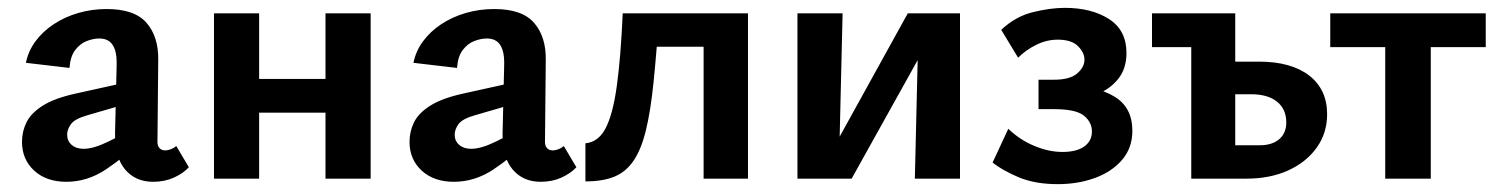

<svg xmlns="http://www.w3.org/2000/svg" viewBox="-20 -455 3828 489"><path d="M370 8Q325 8 298.5 -23.5Q272 -55 273 -116L277 -286Q278 -312 273 -327.5Q268 -343 258 -350Q248 -357 233 -357Q218 -357 201 -350.5Q184 -344 171.5 -327.5Q159 -311 157 -282L46 -295Q52 -325 70.5 -350Q89 -375 117 -393.5Q145 -412 179.5 -422Q214 -432 252 -432Q323 -432 353.5 -396.5Q384 -361 383 -302L381 -94Q381 -83 386.5 -77.5Q392 -72 400 -72Q408 -72 415.5 -75Q423 -78 429 -83L461 -29Q446 -13 422.5 -2.5Q399 8 370 8ZM149 8Q98 8 67 -20.5Q36 -49 36 -94Q36 -120 47.5 -143.5Q59 -167 89 -186Q119 -205 174 -217L337 -253L342 -202L201 -161Q170 -152 160.5 -138.5Q151 -125 151 -112Q151 -96 162.5 -86Q174 -76 193 -76Q218 -76 255 -94Q292 -112 338 -136L340 -97Q296 -54 249 -23Q202 8 149 8Z M809 0V-421H924V0ZM525 0V-421H640V0ZM580 -168V-254H869V-168Z M1357 8Q1312 8 1285.5 -23.5Q1259 -55 1260 -116L1264 -286Q1265 -312 1260 -327.5Q1255 -343 1245 -350Q1235 -357 1220 -357Q1205 -357 1188 -350.5Q1171 -344 1158.5 -327.5Q1146 -311 1144 -282L1033 -295Q1039 -325 1057.5 -350Q1076 -375 1104 -393.5Q1132 -412 1166.5 -422Q1201 -432 1239 -432Q1310 -432 1340.5 -396.5Q1371 -361 1370 -302L1368 -94Q1368 -83 1373.5 -77.5Q1379 -72 1387 -72Q1395 -72 1402.5 -75Q1410 -78 1416 -83L1448 -29Q1433 -13 1409.5 -2.5Q1386 8 1357 8ZM1136 8Q1085 8 1054 -20.5Q1023 -49 1023 -94Q1023 -120 1034.5 -143.5Q1046 -167 1076 -186Q1106 -205 1161 -217L1324 -253L1329 -202L1188 -161Q1157 -152 1147.5 -138.5Q1138 -125 1138 -112Q1138 -96 1149.5 -86Q1161 -76 1180 -76Q1205 -76 1242 -94Q1279 -112 1325 -136L1327 -97Q1283 -54 1236 -23Q1189 8 1136 8Z M1471 7V-90Q1504 -93 1522.5 -128.5Q1541 -164 1551 -236.5Q1561 -309 1566 -421H1659Q1652 -319 1644.5 -245.5Q1637 -172 1625 -123Q1613 -74 1593.5 -45.5Q1574 -17 1544.5 -5Q1515 7 1471 7ZM1772 0V-421H1885V0ZM1624 -336V-421H1820V-336Z M2310 0 2320 -421H2425V0ZM2011 0V-421H2126L2116 0ZM2087 0V-50L2292 -421H2354V-368L2149 0Z M2674 14Q2616 14 2574.5 -3.5Q2533 -21 2508 -41L2548 -127Q2577 -99 2614 -83.5Q2651 -68 2686 -68Q2722 -68 2741.5 -82Q2761 -96 2761 -120Q2761 -144 2740.5 -160.5Q2720 -177 2665 -177H2625V-252H2665Q2705 -252 2723.5 -268Q2742 -284 2742 -303Q2742 -321 2725.5 -337.5Q2709 -354 2674 -354Q2646 -354 2619.5 -341Q2593 -328 2573 -308L2530 -379Q2566 -413 2610.5 -424Q2655 -435 2692 -435Q2760 -435 2804.5 -406.5Q2849 -378 2849 -320Q2849 -280 2827.5 -253.5Q2806 -227 2771.5 -214Q2737 -201 2699 -201V-237Q2771 -237 2817.5 -209.5Q2864 -182 2864 -122Q2864 -78 2837.5 -47.5Q2811 -17 2768 -1.5Q2725 14 2674 14Z M3014 0V-421H3126V-85H3188Q3220 -85 3238 -100.5Q3256 -116 3256 -143Q3256 -177 3232.5 -196Q3209 -215 3166 -215H3096V-298H3187Q3228 -298 3260 -289Q3292 -280 3314.5 -262.5Q3337 -245 3348.5 -220.5Q3360 -196 3360 -164Q3360 -116 3333.5 -79Q3307 -42 3261 -21Q3215 0 3154 0ZM2914 -335V-421H3070V-335Z M3508 0V-421H3624V0ZM3368 -335V-421H3764V-335Z"/></svg>

Font: Ysabeau Office
Style: Bold
Weight: 700
Designer: Christian Thalmann (Catharsis Fonts)
Version: Version 2.001;gftools[0.9.30]; featfreeze: tnum,lnum,ss02